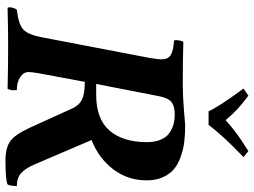

<svg xmlns="http://www.w3.org/2000/svg" viewBox="-134 -793 937 709"><g transform="rotate(90 334.5 -438.5)"><path d="M335 -556.2 290 -325.2H331.1Q419.4 -325.2 462.2 -374.5Q504.9 -423.8 504.9 -513.2Q504.9 -542.5 495.8 -563.5Q486.8 -584.5 471.4 -595.2Q456.1 -606 439.2 -610.6Q422.4 -615.2 402.8 -615.2Q371.1 -615.2 356.2 -602.5Q341.3 -589.8 335 -556.2ZM282.2 -283.2 250 -109.9Q246.1 -87.9 246.1 -75.2Q246.1 -57.1 264.6 -44.7Q283.2 -32.2 312 -32.2Q314.5 -23.9 313 -13.9Q311.5 -3.9 308.1 2Q228 0 153.8 0H145Q83 0 8.8 2Q5.4 -3.4 8.3 -15.4Q11.2 -27.3 16.1 -32.2Q68.8 -38.1 88.1 -55.2Q107.4 -72.3 117.2 -122.1L193.8 -522Q199.2 -555.2 199.2 -565.9Q199.2 -589.8 184.1 -599.9Q168.9 -609.9 128.9 -612.8Q127.4 -621.1 129.4 -632.3Q131.3 -643.6 134.8 -647Q205.1 -645 276.9 -645H298.8Q336.4 -645 387.5 -649.4Q438.5 -653.8 441.9 -653.8Q475.1 -653.8 502.2 -650.6Q529.3 -647.5 557.1 -637.9Q585 -628.4 603.8 -613Q622.6 -597.7 634.3 -571.8Q646 -545.9 646 -511.2Q646 -441.9 605.2 -388.2Q564.5 -334.5 497.1 -308.1L586.9 -98.1Q601.6 -64 619.1 -48.1Q636.7 -32.2 667 -32.2Q667 -7.8 661.1 2Q646 9.8 571.8 9.8Q526.4 9.8 501.7 -7.6Q477.1 -24.9 452.1 -79.1L378.9 -240.2Q367.7 -263.2 346.7 -273.2Q325.7 -283.2 282.2 -283.2ZM440.9 -740.2H391.1Q386.2 -750 381.1 -759.3Q376 -768.6 369.1 -779.5Q362.3 -790.5 357.9 -797.1Q353.5 -803.7 344.5 -816.7Q335.4 -829.6 332.8 -833.5Q330.1 -837.4 319.3 -852.3Q308.6 -867.2 307.1 -869.1L333 -887.2Q362.3 -865.7 381.6 -847.9Q400.9 -830.1 423.8 -803.2Q442.4 -820.3 463.1 -836.2Q483.9 -852.1 497.1 -860.6Q510.3 -869.1 538.1 -887.2L560.1 -869.1Q481.4 -793.9 440.9 -740.2Z"/></g></svg>

Font: Common Serif
Style: Bold Italic
Weight: 700
Italic angle: -12°
Designer: Philipp H. Poll, Khaled Hosny
Foundry: Stefan Peev, Context Ltd.
Version: Version 1.026